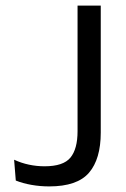

<svg xmlns="http://www.w3.org/2000/svg" viewBox="-20 -659 452 687"><path d="M156 8Q123.5 8 92.5 2.5Q61.5 -3 36.5 -13L30.5 -87.5Q56.5 -75.5 83.8 -69.8Q111 -64 139.5 -64Q206.5 -64 232 -95Q257.5 -126 257.5 -189.5V-639H340.5V-184.5Q340.5 -90 298.5 -41Q256.5 8 156 8Z"/></svg>

Font: Anek Odia
Style: Regular
Weight: 400
Designer: Yesha Goshar & Mahesh Sahu (Odia), Yesha Goshar (Latin)
Foundry: Ek Type
Version: Version 1.003